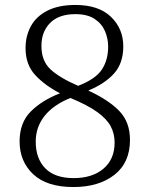

<svg xmlns="http://www.w3.org/2000/svg" viewBox="-20 -744 599 774"><path d="M276 10Q169 10 114 -41.5Q59 -93 59 -174Q59 -249 103.5 -294Q148 -339 222 -368Q160 -400 121.5 -442Q83 -484 83 -550Q83 -599 104.5 -638.5Q126 -678 171 -701Q216 -724 284 -724Q378 -724 427.5 -676Q477 -628 477 -557Q477 -489 439.5 -447.5Q402 -406 336 -379Q418 -341 461 -296.5Q504 -252 504 -180Q504 -88 441 -39Q378 10 276 10ZM295 -398Q365 -425 390.5 -463.5Q416 -502 416 -556Q416 -589 403 -619Q390 -649 361 -668Q332 -687 284 -687Q217 -687 182 -651.5Q147 -616 147 -559Q147 -498 184 -464Q221 -430 295 -398ZM277 -26Q352 -26 397 -64Q442 -102 442 -169Q442 -205 426.5 -234.5Q411 -264 372.5 -292Q334 -320 264 -349Q196 -322 160 -277Q124 -232 124 -173Q124 -105 162.5 -65.5Q201 -26 277 -26Z"/></svg>

Font: Noto Serif Tamil Light
Style: Regular
Weight: 300
Designer: Indian Type Foundry, Tom Grace, and the Monotype Design Team
Foundry: Monotype Imaging Inc.
Version: Version 2.004; ttfautohint (v1.8.4.7-5d5b)